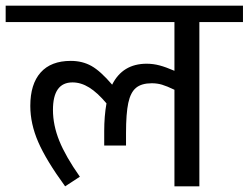

<svg xmlns="http://www.w3.org/2000/svg" viewBox="-42 -658 878 678"><path d="M816 -580H662V0H574V-341Q547 -354 530 -359Q513 -364 494 -364Q458 -364 438.5 -348Q419 -332 411 -294.5Q403 -257 403 -188V-144H326V-195Q326 -248 334 -293Q302 -331 273 -349Q244 -367 214 -367Q145 -367 145 -270Q145 -216 167.5 -160.5Q190 -105 240 -34L188 0Q121 -92 93 -156.5Q65 -221 65 -284Q65 -361 101.5 -402Q138 -443 208 -443Q249 -443 281 -425Q313 -407 354 -359Q391 -433 476 -433Q499 -433 521.5 -427Q544 -421 574 -408V-580H-22V-638H816Z"/></svg>

Font: AmikoRegular
Style: Regular
Weight: 400
Designer: Pablo Impallari, Rodrigo Fuenzalida, Andres Torresi
Foundry: Impallari Type
Version: Version 1.000; ttfautohint (v1.3)